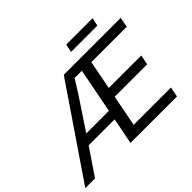

<svg xmlns="http://www.w3.org/2000/svg" viewBox="-208 -1108 1385 1385"><g transform="rotate(-45 484.5 -415.0)"><path d="M421.4 0 460.9 -201.2H195.8L59.6 0H-39.6L428.7 -688H1009.3L994.6 -611.8H633.8L590.8 -391.1H922.4L907.7 -315.9H576.2L529.8 -76.2H910.6L895.5 0ZM541.5 -616.2H467.8L401.4 -510.7L244.1 -273.9H475.1ZM851.1 -767.6H582.5L595.2 -829.6H863.8Z"/></g></svg>

Font: Liberation Sans
Style: Italic
Weight: 400
Italic angle: -12°
Designer: Steve Matteson
Foundry: Ascender Corporation
Version: Version 2.1.5